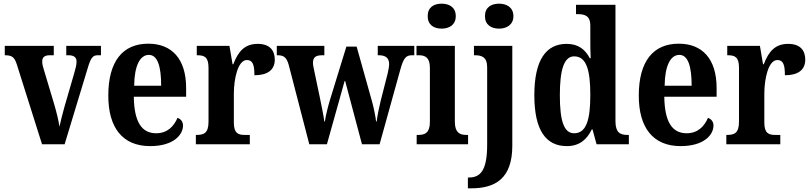

<svg xmlns="http://www.w3.org/2000/svg" viewBox="-20 -786 4421 1046"><path d="M71 -437 209 0H332L457 -412C474 -470 485 -485 512 -485H530V-536H341V-485H354C384 -485 397 -472 397 -452C397 -433 393 -417 386 -393L330 -200C319 -162 310 -122 304 -96C299 -129 288 -175 275 -219L219 -406C214 -421 210 -436 210 -452C210 -473 222 -485 251 -485H273V-536H6V-485C44 -485 58 -476 71 -437Z M798 10C926 10 977 -52 977 -102C977 -124 964 -138 947 -144C927 -97 891 -60 831 -60C752 -60 711 -121 709 -259H994V-307C994 -465 916 -548 788 -548C649 -548 570 -453 570 -265C570 -91 647 10 798 10ZM858 -319H711C712 -428 743 -487 791 -487C839 -487 858 -423 858 -319Z M1047 0H1341V-51H1313C1279 -51 1254 -59 1254 -118V-275C1254 -360 1277 -459 1325 -459C1358 -459 1366 -431 1366 -376C1436 -376 1477 -404 1477 -461C1477 -512 1449 -547 1384 -547C1314 -547 1278 -507 1251 -436H1247L1230 -536H1052V-485H1055C1093 -485 1116 -476 1116 -417V-123C1116 -60 1090 -51 1051 -51H1047Z M1553 -432 1665 0H1761L1859 -350L1952 0H2048L2161 -407C2179 -472 2192 -485 2226 -485H2237V-536H2038V-485H2044C2081 -485 2100 -470 2100 -436C2100 -425 2096 -403 2092 -386L2054 -237C2043 -192 2036 -155 2032 -124H2029C2026 -150 2016 -202 2006 -236L1923 -532H1867L1778 -243C1767 -206 1754 -156 1750 -124H1747C1743 -155 1731 -214 1721 -262L1692 -400C1689 -415 1685 -432 1685 -443C1685 -476 1702 -485 1737 -485H1747V-536H1488V-485H1491C1525 -485 1541 -475 1553 -432Z M2386 -630C2428 -630 2463 -651 2463 -698C2463 -746 2428 -766 2386 -766C2343 -766 2310 -746 2310 -698C2310 -651 2343 -630 2386 -630ZM2250 0H2530V-51H2520C2484 -51 2458 -64 2458 -123V-536H2249V-485H2262C2297 -485 2322 -472 2322 -417V-122C2322 -64 2297 -51 2260 -51H2250Z M2699 -630C2740 -630 2777 -651 2777 -698C2777 -746 2740 -766 2699 -766C2656 -766 2622 -746 2622 -698C2622 -651 2656 -630 2699 -630ZM2529 240H2547C2678 240 2771 187 2771 8V-536H2562V-485H2566C2604 -485 2634 -476 2634 -419V2C2634 140 2599 181 2535 181H2529Z M3068 10C3136 10 3177 -25 3204 -81H3208L3230 0H3406V-51H3398C3357 -51 3333 -65 3333 -126V-760H3118V-709H3125C3164 -709 3196 -702 3196 -646V-580C3196 -542 3196 -500 3198 -469H3193C3169 -515 3132 -547 3067 -547C2955 -547 2891 -460 2891 -267C2891 -75 2955 10 3068 10ZM3108 -60C3052 -60 3030 -128 3030 -267C3030 -404 3052 -479 3108 -479C3175 -479 3196 -404 3196 -268C3196 -133 3174 -60 3108 -60Z M3688 10C3816 10 3867 -52 3867 -102C3867 -124 3854 -138 3837 -144C3817 -97 3781 -60 3721 -60C3642 -60 3601 -121 3599 -259H3884V-307C3884 -465 3806 -548 3678 -548C3539 -548 3460 -453 3460 -265C3460 -91 3537 10 3688 10ZM3748 -319H3601C3602 -428 3633 -487 3681 -487C3729 -487 3748 -423 3748 -319Z M3937 0H4231V-51H4203C4169 -51 4144 -59 4144 -118V-275C4144 -360 4167 -459 4215 -459C4248 -459 4256 -431 4256 -376C4326 -376 4367 -404 4367 -461C4367 -512 4339 -547 4274 -547C4204 -547 4168 -507 4141 -436H4137L4120 -536H3942V-485H3945C3983 -485 4006 -476 4006 -417V-123C4006 -60 3980 -51 3941 -51H3937Z"/></svg>

Font: Noto Serif Condensed
Style: Bold
Weight: 700
Width: 3
Designer: Monotype Design Team
Foundry: Monotype Imaging Inc.
Version: Version 2.015